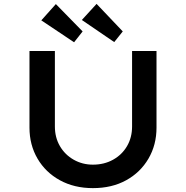

<svg xmlns="http://www.w3.org/2000/svg" viewBox="-20 -964 959 990"><path d="M459 6Q363 6 289 -34.5Q215 -75 173.5 -146Q132 -217 132 -306V-701H263V-312Q263 -255 289 -210.5Q315 -166 360 -140.5Q405 -115 459 -115Q517 -115 563 -140.5Q609 -166 635 -210.5Q661 -255 661 -312V-701H787V-306Q787 -217 745.5 -146Q704 -75 630.5 -34.5Q557 6 459 6ZM569 -747 402 -861 478 -944 613 -802ZM362 -746 193 -859 268 -943 406 -802Z"/></svg>

Font: Lexend Giga Medium
Style: Regular
Weight: 500
Designer: Bonnie Shaver-Troup, Thomas Jockin
Foundry: Lexend
Version: Version 1.007